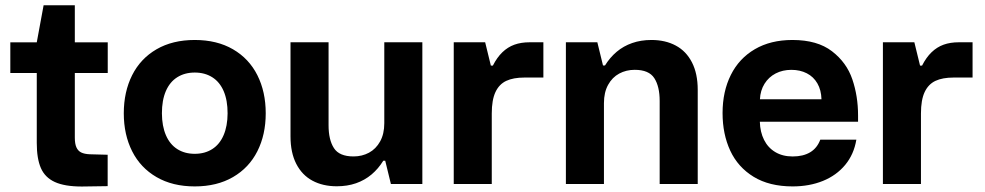

<svg xmlns="http://www.w3.org/2000/svg" viewBox="-20 -688 3683 718"><path d="M117.5 -153.6V-529.7L143.1 -668.4H259.8V-173.4Q259.8 -150.3 265.7 -137.1Q271.6 -123.8 283.5 -117.9Q295.5 -112 315.4 -111.1L382.6 -109.3V8.1L285.9 9.5Q221.7 9.5 185 -7.4Q148.3 -24.2 132.9 -59.5Q117.5 -94.7 117.5 -153.6ZM18.6 -529.7H382.9V-415.1H18.6Z M442.9 -264.3Q442.9 -344.5 474.1 -406.7Q505.3 -468.8 565.3 -503.7Q625.3 -538.5 708.3 -538.5V-416.7Q670.7 -416.7 642.8 -399.1Q614.9 -381.5 600.1 -347.1Q585.4 -312.7 585.5 -264.2Q585.7 -216.4 600.5 -182.3Q615.2 -148.1 642.9 -130.5Q670.6 -112.8 708.3 -112.8V9.1Q625.3 9.1 565.3 -25.8Q505.3 -60.6 474.1 -122.5Q442.9 -184.4 442.9 -264.3ZM831.1 -264.2Q831.2 -312.7 816.5 -347.1Q801.7 -381.5 773.8 -399.1Q745.9 -416.7 708.3 -416.7V-538.5Q791.3 -538.5 851.3 -503.7Q911.3 -468.8 942.5 -406.7Q973.7 -344.5 973.7 -264.3Q973.7 -184.4 942.5 -122.5Q911.3 -60.6 851.3 -25.8Q791.3 9.1 708.3 9.1V-112.8Q746 -112.8 773.7 -130.5Q801.4 -148.1 816.1 -182.3Q830.9 -216.4 831.1 -264.2Z M1420.6 -86.8 1417.1 -227.4V-529.9H1559.4V0H1441.8ZM1302 -103Q1333.9 -103 1359.9 -117Q1385.9 -131 1401.5 -159.1Q1417.1 -187.2 1417.1 -227.4L1420.6 -86.8H1413.2Q1394.8 -56.9 1369.4 -35.5Q1343.9 -14.1 1311.4 -2.7Q1278.8 8.6 1239.5 8.6Q1187.4 8.6 1148.5 -12.3Q1109.6 -33.1 1088 -75.1Q1066.4 -117.1 1066.4 -177.9V-529.9H1208.7V-219.3Q1208.7 -165.1 1228.8 -134.1Q1248.8 -103 1302 -103Z M1810.8 -442.8H1823.2Q1838.5 -473.1 1858.6 -492.5Q1878.7 -511.9 1903.6 -520.9Q1928.5 -529.9 1960.8 -529.9H2012V-398H1941.2Q1899.8 -398 1873.2 -385.6Q1846.6 -373.1 1832.8 -343.7Q1819 -314.2 1819 -263.6ZM1815.5 -443.1 1819 -302.4V0H1676.8V-529.9H1794.3Z M2235 -443.1 2238.5 -302.4V0H2096.2V-529.9H2213.8ZM2353.6 -426.9Q2321.7 -426.9 2295.7 -412.9Q2269.6 -398.9 2254.1 -370.8Q2238.5 -342.7 2238.5 -302.4L2235 -443.1H2242.4Q2260.7 -472.9 2286.2 -494.4Q2311.6 -515.8 2344.2 -527.1Q2376.8 -538.5 2416.1 -538.5Q2468.2 -538.5 2507.1 -517.6Q2546 -496.8 2567.6 -454.8Q2589.2 -412.8 2589.2 -352V0H2446.9V-310.5Q2446.9 -364.7 2426.8 -395.8Q2406.7 -426.9 2353.6 -426.9Z M2682.1 -265.3Q2682.1 -345.8 2713 -407.7Q2743.8 -469.5 2802.8 -504Q2861.7 -538.5 2943.5 -538.5Q3036.5 -538.5 3091.3 -496.3Q3146.1 -454.2 3167.4 -391.3Q3188.8 -328.4 3188.8 -256.2V-232.8H2821.5Q2822.5 -194.2 2837.3 -164.8Q2852.1 -135.4 2879.4 -119.2Q2906.8 -102.9 2944.4 -102.9Q2983.4 -102.9 3009.6 -118.5Q3035.7 -134.1 3047.5 -165.6H3182.4Q3173.2 -110.6 3140.7 -71.4Q3108.1 -32.1 3057.5 -11.5Q3006.8 9.1 2944.1 9.1Q2857.3 9.1 2798.4 -26.8Q2739.6 -62.7 2710.8 -124.6Q2682.1 -186.5 2682.1 -265.3ZM2939.4 -426.8Q2906.6 -426.8 2880.6 -413.3Q2854.6 -399.8 2839 -374.8Q2823.4 -349.8 2821.8 -316.7H3052Q3051.1 -351.2 3036.7 -376.1Q3022.4 -401 2997.1 -413.9Q2971.9 -426.8 2939.4 -426.8Z M3415.8 -442.8H3428.2Q3443.5 -473.1 3463.6 -492.5Q3483.7 -511.9 3508.6 -520.9Q3533.5 -529.9 3565.8 -529.9H3617V-398H3546.2Q3504.8 -398 3478.2 -385.6Q3451.6 -373.1 3437.8 -343.7Q3424 -314.2 3424 -263.6ZM3420.5 -443.1 3424 -302.4V0H3281.7V-529.9H3399.3Z"/></svg>

Font: Wand UI Pro
Style: Regular
Weight: 400
Designer: Andreas Faust
Version: Version 1.003;FEAKit 1.0